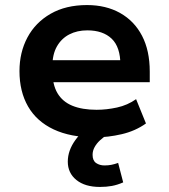

<svg xmlns="http://www.w3.org/2000/svg" viewBox="-20 -533 668 759"><path d="M356 10Q259 10 192 -21.5Q125 -53 91 -112Q57 -171 57 -252Q57 -326 88.5 -385Q120 -444 180 -478.5Q240 -513 324 -513Q399 -513 455 -481.5Q511 -450 541.5 -391.5Q572 -333 572 -250V-208H165V-295H471L456 -276Q456 -347 421.5 -380Q387 -413 325 -413Q285 -413 254 -397Q223 -381 205 -349.5Q187 -318 187 -270V-254Q187 -199 207 -165Q227 -131 266 -115Q305 -99 362 -99Q401 -99 442.5 -108Q484 -117 518 -141L557 -45Q515 -15 461 -2.5Q407 10 356 10ZM375 206Q316 206 282 178.5Q248 151 248 106Q248 62 278 20.5Q308 -21 355 -44L404 0Q389 9 375.5 21.5Q362 34 354 48.5Q346 63 346 79Q346 102 360 111.5Q374 121 393 121Q408 121 420.5 118.5Q433 116 447 111L467 188Q444 198 422.5 202Q401 206 375 206Z"/></svg>

Font: Nunito Sans 6pt
Style: Bold
Weight: 700
Version: Version 3.101;gftools[0.9.27]